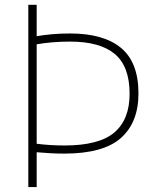

<svg xmlns="http://www.w3.org/2000/svg" viewBox="-20 -760 637 780"><path d="M95 0V-740.5H129V-613Q155.5 -617.5 189.5 -620.8Q223.5 -624 265 -624Q401 -624 471.8 -565.2Q542.5 -506.5 542.5 -380.5Q542.5 -262.5 471 -199.2Q399.5 -136 241 -136Q211.5 -136 185.2 -137.5Q159 -139 129 -141.5V0ZM242.5 -169Q382.5 -169 444.5 -221.8Q506.5 -274.5 506.5 -379Q506.5 -490 446.5 -540.5Q386.5 -591 265 -591Q227 -591 193.8 -588.2Q160.5 -585.5 129 -580V-176Q156.5 -172.5 184 -170.8Q211.5 -169 242.5 -169Z"/></svg>

Font: Encode Sans SC Condensed Thin Thin
Style: Regular
Weight: 250
Version: Version 3.002